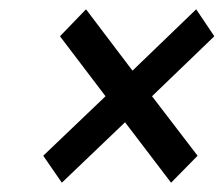

<svg xmlns="http://www.w3.org/2000/svg" viewBox="-20 -526 481 413"><path d="M307 -319 405 -191 348 -133 249 -263 113 -133 73 -191 207 -319 109 -448 165 -506 265 -374 402 -506 441 -448Z"/></svg>

Font: Arsenal SC
Style: Bold Italic
Weight: 700
Italic angle: -9.10001°
Designer: Andrij Shevchenko
Foundry: Stairsfor
Version: Version 2.001; ttfautohint (v1.8.4.7-5d5b)